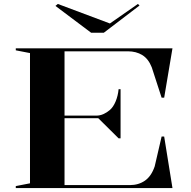

<svg xmlns="http://www.w3.org/2000/svg" viewBox="-20 -953 970 973"><path d="M60 0V-10L132 -24V-684L60 -698V-708H854L812 -458H799L749 -612Q732 -655 701 -674Q670 -693 628 -693H307V-367H467Q487 -367 504.5 -375Q522 -383 536 -395Q554 -410 566 -439Q578 -468 581 -501H591V-252H581L478 -354H307V-15H638Q682 -15 714.5 -37.5Q747 -60 764 -110L799 -261H812L854 0ZM679 -933 687 -925 506 -787H442L261 -923L273 -933L537 -834Z"/></svg>

Font: Kalnia SemiExpanded
Style: Regular
Weight: 400
Width: 6
Designer: Frida Medrano
Foundry: Frida Medrano
Version: Version 1.105